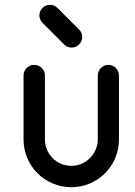

<svg xmlns="http://www.w3.org/2000/svg" viewBox="-20 -766 560 799"><path d="M277 13Q236 13 199.5 -2.5Q163 -18 136 -45Q109 -72 93.5 -108.5Q78 -145 78 -186V-451Q78 -470 91 -483Q104 -496 123 -496Q141 -496 154 -483Q167 -470 167 -451V-186Q167 -163 175.5 -143Q184 -123 199 -108Q214 -93 234 -84.5Q254 -76 277 -76Q299 -76 319 -84.5Q339 -93 354 -108Q369 -123 378 -143Q387 -163 387 -186V-451Q387 -470 400 -483Q413 -496 431 -496Q449 -496 462 -483Q475 -470 475 -451V-186Q475 -145 459.5 -108.5Q444 -72 417 -45Q390 -18 354 -2.5Q318 13 277 13ZM278 -568Q259 -568 247 -581L157 -671Q144 -684 144 -702Q144 -720 157 -733Q170 -746 188 -746Q206 -746 219 -733L309 -643Q322 -631 322 -612Q322 -594 309 -581Q296 -568 278 -568Z"/></svg>

Font: Hanken
Style: Book
Weight: 400
Designer: Alfredo Marco Pradil
Foundry: Hanken Design Co.
Version: Version 2.06 2014